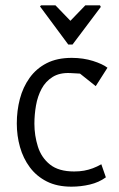

<svg xmlns="http://www.w3.org/2000/svg" viewBox="-20 -696 445 720"><path d="M134 -676H188L244 -618L300 -676H355L358 -670L252 -529H236L130 -672ZM248 4Q194 4 155.5 -15.5Q117 -35 92 -68.5Q67 -102 55 -144.5Q43 -187 43 -233Q43 -281 54.5 -325Q66 -369 91 -404Q116 -439 155 -459Q194 -479 249 -479Q271 -479 291 -476Q311 -473 328.5 -467.5Q346 -462 360 -455.5Q374 -449 383 -442L339 -373L280 -420L244 -422Q204 -424 177.5 -407.5Q151 -391 136 -363Q121 -335 115 -300.5Q109 -266 109 -232Q109 -188 122 -146.5Q135 -105 167.5 -79Q200 -53 258 -53Q278 -53 295 -56Q312 -59 328 -65Q344 -71 360 -80L377 -31Q351 -12 317 -4Q283 4 248 4Z"/></svg>

Font: Kreon Light
Style: Regular
Weight: 300
Designer: Julia Petretta
Foundry: Julia Petretta and Eli Heuer
Version: Version 2.002